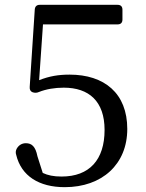

<svg xmlns="http://www.w3.org/2000/svg" viewBox="-20 -754 603 795"><path d="M248 21C403 21 507 -74 507 -220C507 -368 412 -445 268 -445C223 -445 185 -439 142 -422L158 -653H467C480 -653 487 -660 487 -673V-714C487 -727 480 -734 467 -734H144C132 -734 125 -727 124 -715L103 -394C102 -382 107 -375 115 -372C124 -369 132 -369 141 -373C171 -385 207 -391 244 -391C348 -391 413 -335 413 -216C413 -92 350 -23 235 -23C202 -23 178 -28 157 -38L135 -107C127 -148 111 -161 87 -161C72 -161 58 -154 49 -138C45 -130 44 -122 47 -113C68 -25 142 21 248 21Z"/></svg>

Font: 寒蝉锦书宋 Text
Style: Regular
Weight: 400
Designer: 寒蝉锦书宋{Warren} 思源宋体{Ryoko NISHIZUKA 西塚涼子 (kana & ideographs); Frank Grießhammer (Latin, Greek & Cyrillic); Wenlong ZHANG 
Foundry: Adobe & ChillType
Version: Version 2.000;Glyphs 3.1.1 (3135)